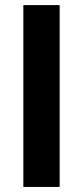

<svg xmlns="http://www.w3.org/2000/svg" viewBox="-20 -739 328 759"><path d="M215.8 -718.8V0H72.3V-718.8Z"/></svg>

Font: Min Sans Bold
Style: Regular
Weight: 700
Designer: Jinseong-Kim, NotoSansCJK, Nunito
Foundry: Jinseong-Kim
Version: Version 1.400;Glyphs 3.1.2 (3151)